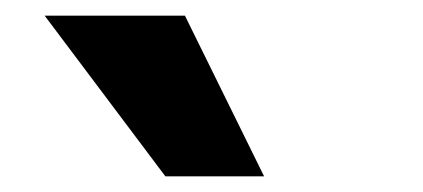

<svg xmlns="http://www.w3.org/2000/svg" viewBox="-20 -789 540 245"><path d="M191 -564 37 -769H216L317 -564Z"/></svg>

Font: Nunito Sans 9pt Black
Style: Regular
Weight: 900
Version: Version 3.101;gftools[0.9.27]